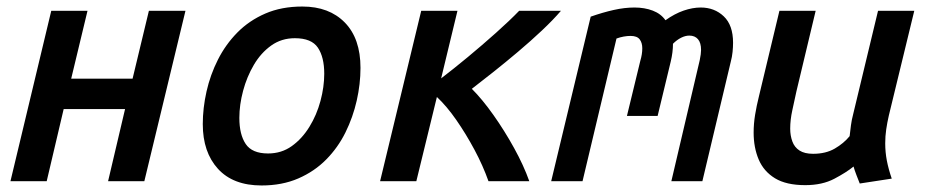

<svg xmlns="http://www.w3.org/2000/svg" viewBox="-20 -555 2840 588"><path d="M12 0 137 -522H248L198 -314H386L436 -522H548L422 0H311L363 -221H175L123 0Z M781 13Q694 13 647.5 -38Q601 -89 601 -175Q601 -224 612.5 -275Q624 -326 647.5 -372.5Q671 -419 707 -455.5Q743 -492 792.5 -513.5Q842 -535 906 -535Q988 -535 1036 -486Q1084 -437 1084 -347Q1084 -298 1072.5 -247Q1061 -196 1038 -149.5Q1015 -103 979 -66.5Q943 -30 893.5 -8.5Q844 13 781 13ZM801 -85Q842 -85 873.5 -107.5Q905 -130 927.5 -166.5Q950 -203 961.5 -246Q973 -289 973 -329Q973 -380 953.5 -409Q934 -438 883 -438Q842 -438 810.5 -415.5Q779 -393 757.5 -356.5Q736 -320 724.5 -277Q713 -234 713 -194Q713 -143 732.5 -114Q752 -85 801 -85Z M1144 0 1270 -522H1381L1331 -315Q1369 -344 1413 -380.5Q1457 -417 1499 -454.5Q1541 -492 1570 -522H1698Q1674 -494 1639.5 -461.5Q1605 -429 1566.5 -396.5Q1528 -364 1491.5 -335Q1455 -306 1425 -283Q1457 -251 1491 -203Q1525 -155 1554.5 -101.5Q1584 -48 1601 0H1476Q1459 -48 1433 -96.5Q1407 -145 1377.5 -187.5Q1348 -230 1318 -258L1255 0Z M1668 0 1789 -504Q1826 -517 1859.5 -524.5Q1893 -532 1923 -532Q1954 -532 1979 -522.5Q2004 -513 2018 -493Q2046 -513 2073.5 -522.5Q2101 -532 2126 -532Q2168 -532 2196.5 -505Q2225 -478 2225 -424Q2225 -411 2223.5 -396Q2222 -381 2218 -366L2131 0H2036L2123 -371Q2125 -380 2126 -388.5Q2127 -397 2127 -402Q2127 -424 2117.5 -435Q2108 -446 2091 -446Q2079 -446 2066 -439.5Q2053 -433 2041 -421Q2041 -395 2034 -366L1994 -200H1900L1941 -369Q1944 -379 1945.5 -388.5Q1947 -398 1947 -407Q1947 -424 1939 -434.5Q1931 -445 1911 -445Q1901 -445 1890 -443Q1879 -441 1868 -437L1764 0Z M2446 12Q2388 12 2353.5 -9Q2319 -30 2303.5 -66.5Q2288 -103 2288 -149Q2288 -176 2292.5 -203.5Q2297 -231 2304 -259L2367 -522H2478L2419 -275Q2413 -247 2406.5 -217.5Q2400 -188 2400 -161Q2400 -140 2406.5 -122Q2413 -104 2428.5 -94Q2444 -84 2470 -84Q2509 -84 2536.5 -100Q2564 -116 2582 -138Q2584 -155 2586 -171Q2588 -187 2593 -206L2669 -522H2780L2702 -201Q2697 -179 2694 -158.5Q2691 -138 2691 -116Q2691 -89 2696 -63Q2701 -37 2711 -8L2613 7Q2609 -3 2603 -18.5Q2597 -34 2594 -45Q2572 -27 2535 -7.5Q2498 12 2446 12Z"/></svg>

Font: Ubuntu Sans Mono Medium
Style: Italic
Weight: 500
Italic angle: -13.5°
Monospace: yes
Designer: Dalton Maag Ltd
Foundry: Dalton Maag Ltd
Version: Version 1.006